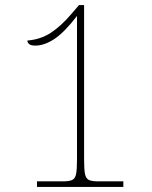

<svg xmlns="http://www.w3.org/2000/svg" viewBox="-20 -738 599 758"><path d="M126 0V-22H228Q253 -22 265 -27.5Q277 -33 280.5 -51.5Q284 -70 284 -108V-675Q234 -610 194.5 -584Q155 -558 120 -558Q102 -558 95 -564Q88 -570 88 -578Q140 -582 180.5 -608.5Q221 -635 261 -682L292 -718H312V-108Q312 -70 315.5 -51.5Q319 -33 331 -27.5Q343 -22 368 -22H467V0Z"/></svg>

Font: Noto Serif Tibetan Thin
Style: Regular
Weight: 250
Version: Version 2.103